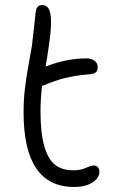

<svg xmlns="http://www.w3.org/2000/svg" viewBox="-20 -744 460 759"><path d="M272.9 -4.9Q73.2 -4.9 73.2 -299.8Q73.2 -349.1 78.4 -393.3Q83.5 -437.5 93.3 -489.7Q103 -542 106 -562Q110.8 -600.6 115.7 -646.5Q120.6 -692.4 121.1 -696.8Q124.5 -724.1 147 -724.1Q173.8 -724.1 179.7 -686Q185.5 -647.9 174.8 -575.2Q168.9 -528.8 160.2 -481L163.1 -481.9Q244.1 -513.2 321.8 -513.2Q341.3 -513.2 353.8 -503.9Q366.2 -494.6 366.2 -478Q366.2 -463.9 358.2 -457.8Q350.1 -451.7 331.1 -450.2Q273.9 -445.3 233.2 -434.6Q192.4 -423.8 147.9 -404.8L146 -403.8Q140.1 -348.1 140.1 -304.2Q140.1 -218.3 155 -166.3Q169.9 -114.3 197.8 -92.5Q225.6 -70.8 270 -70.8Q297.9 -70.8 319.1 -80.3Q340.3 -89.8 350.1 -89.8Q360.8 -89.8 366.9 -83Q373 -76.2 373 -64.9Q373 -41 345.7 -22.9Q318.4 -4.9 272.9 -4.9Z"/></svg>

Font: Shantell Sans Bouncy
Style: Regular
Weight: 300
Designer: Stephen Nixon, Anya Danilova, Shantell Martin
Foundry: Arrow Type
Version: Version 1.006;[9816181b4]